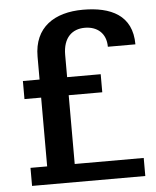

<svg xmlns="http://www.w3.org/2000/svg" viewBox="-53 -781 673 826"><g transform="rotate(-5 284.0 -368.0)"><path d="M52 -375H124V-78H52V0H541V-78H243V-375H388V-453H243V-549C243 -624 283 -658 337 -658C390 -658 429 -627 429 -568H548C548 -694 456 -736 336 -736C213 -736 124 -679 124 -552V-453H52Z"/></g></svg>

Font: Perun SemiBold
Style: Regular
Weight: 600
Foundry: Copyright (c) Stefan Peev, Context Ltd, 2016
Version: Version 1.089